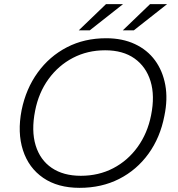

<svg xmlns="http://www.w3.org/2000/svg" viewBox="-20 -894 855 924"><path d="M363 10Q258 10 188 -38Q118 -86 90.5 -171Q63 -256 84 -364Q105 -467 161.5 -545Q218 -623 302 -666.5Q386 -710 491 -710Q569 -710 629 -682Q689 -654 726 -603.5Q763 -553 775.5 -485Q788 -417 771 -336Q751 -232 694.5 -154Q638 -76 553.5 -33Q469 10 363 10ZM369 -48Q455 -48 525 -84.5Q595 -121 642.5 -187Q690 -253 707 -339Q726 -433 704.5 -503Q683 -573 627.5 -612.5Q572 -652 486 -652Q401 -652 331 -615.5Q261 -579 213.5 -513.5Q166 -448 149 -361Q130 -265 151.5 -194.5Q173 -124 229 -86Q285 -48 369 -48ZM359 -748 490 -874H572L412 -748ZM571 -748 702 -874H784L624 -748Z"/></svg>

Font: REM ExtraLight
Style: Italic
Weight: 250
Italic angle: -11°
Designer: Octavio Pardo
Foundry: Ashler Design
Version: Version 1.005;gftools[0.9.28]